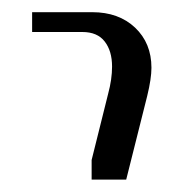

<svg xmlns="http://www.w3.org/2000/svg" viewBox="-20 -532 314 312"><path d="M32.2 -480V-512.2H129.9Q172.9 -512.2 199.5 -487.1Q226.1 -461.9 226.1 -421.9Q226.1 -404.3 219.2 -376L185.1 -240.2H128.9V-272L155.8 -379.9Q162.1 -403.3 162.1 -423.8Q162.1 -449.2 150.1 -464.6Q138.2 -480 113.8 -480Z"/></svg>

Font: Gawaa
Style: Regular
Weight: 400
Designer: T. Christopher White
Version: Version 1.0